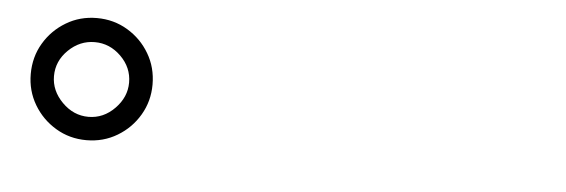

<svg xmlns="http://www.w3.org/2000/svg" viewBox="-30 -887 1059 359"><g transform="rotate(5 500.0 -707.5)"><path d="M25.7 -707.3Q25.7 -739.4 41 -765.2Q56.3 -791.1 82.3 -806.7Q108.2 -822.3 140 -822.3Q171.8 -822.3 197.8 -806.7Q223.8 -791.1 239 -765.2Q254.3 -739.4 254.3 -707.3Q254.3 -676.2 239 -650.2Q223.8 -624.3 197.8 -608.7Q171.8 -593.1 140 -593.1Q108.2 -593.1 82.3 -608.7Q56.3 -624.3 41 -650.2Q25.7 -676.2 25.7 -707.3ZM69.3 -707.3Q69.3 -679.9 90.6 -658.4Q111.9 -636.9 140 -636.9Q168.1 -636.9 189.2 -658.4Q210.3 -679.9 210.3 -707.3Q210.3 -735.5 189.2 -756.3Q168.1 -777.1 140 -777.1Q111.9 -777.1 90.6 -756.3Q69.3 -735.5 69.3 -707.3Z"/></g></svg>

Font: Shanggu Sans SC VF
Style: Regular
Weight: 250
Designer: GuiWonder
Version: Version 1.021